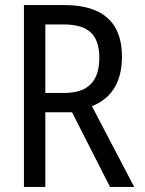

<svg xmlns="http://www.w3.org/2000/svg" viewBox="-20 -734 570 754"><path d="M74 0H158V-293H263L412 0H507L341 -317C407 -343 459 -399 459 -512C459 -647 382 -714 234 -714H74ZM232 -369H158V-638H229C324 -638 370 -601 370 -507C370 -417 328 -369 232 -369Z"/></svg>

Font: Noto Sans Mono Condensed
Style: Regular
Weight: 400
Width: 3
Designer: Monotype Design Team
Foundry: Monotype Imaging Inc.
Version: Version 2.014